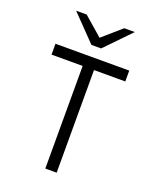

<svg xmlns="http://www.w3.org/2000/svg" viewBox="-166 -1017 907 1113"><g transform="rotate(20 287.5 -460.5)"><path d="M318 -765H258L107 -921H172L288 -820L404 -921H469ZM322 -633V0H252V-633H60V-700H515V-633Z"/></g></svg>

Font: Overpass Light
Style: Regular
Weight: 300
Designer: Delve Withrington, Thomas Jockin
Foundry: Delve Fonts
Version: Version 3.000;DELV;Overpass